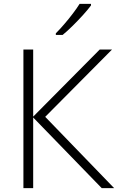

<svg xmlns="http://www.w3.org/2000/svg" viewBox="-20 -969 612 989"><path d="M567.9 0H503.9L150.9 -363.8V0H100.6V-713.9H150.9V-368.2L493.7 -713.9H557.1L212.9 -367.2ZM448.7 -949.2V-940.9Q433.1 -919.9 408.2 -892.3Q383.3 -864.7 355.5 -837.2Q327.6 -809.6 302.7 -789.1H267.6V-797.4Q287.1 -816.9 310.5 -844Q334 -871.1 355.2 -899.2Q376.5 -927.2 390.1 -949.2Z"/></svg>

Font: Open Sans Light
Style: Regular
Weight: 300
Designer: Monotype Design Team
Foundry: Monotype Imaging Inc.
Version: Version 3.000; ttfautohint (v1.8.4)